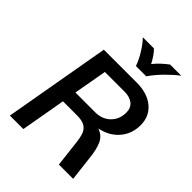

<svg xmlns="http://www.w3.org/2000/svg" viewBox="-256 -1057 1189 1189"><g transform="rotate(45 338.0 -462.5)"><path d="M491 -331Q538 -314 556.5 -272.5Q575 -231 582 -163L601 0H476L457 -163Q452 -212 442 -239.5Q432 -267 408 -281Q384 -295 339 -295H217L165 0H47L170 -700H458Q551 -700 606.5 -654Q662 -608 662 -530Q662 -455 616 -401Q570 -347 491 -331ZM544 -523Q544 -564 517 -585.5Q490 -607 445 -607H272L233 -388H406Q467 -388 505.5 -426Q544 -464 544 -523ZM286 -925H384Q413 -896 440 -844Q456 -865 479.5 -887Q503 -909 525 -925H623Q590 -901 546 -857Q502 -813 472 -769H382Q366 -814 337.5 -858.5Q309 -903 286 -925Z"/></g></svg>

Font: KoHo SemiBold
Style: Italic
Weight: 600
Italic angle: -10°
Version: Version 1.000; ttfautohint (v1.6)